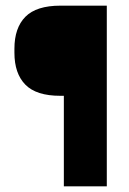

<svg xmlns="http://www.w3.org/2000/svg" viewBox="-20 -659 455 679"><path d="M193.2 -320.2Q108.3 -320.2 69.7 -359.6Q31 -399 31 -472.5V-486.8Q31 -560.4 69.8 -599.7Q108.7 -639 193.6 -639H242.2L242.3 -320.2ZM357.7 0H205.8V-639H357.7Z"/></svg>

Font: Anek Gurmukhi Medium
Style: Regular
Weight: 500
Designer: Sarang Kulkarni (Gurmukhi), Yesha Goshar (Latin)
Foundry: Ek Type
Version: Version 1.003